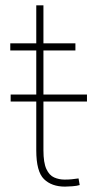

<svg xmlns="http://www.w3.org/2000/svg" viewBox="-20 -691 356 721"><path d="M306.6 -335.9V-309.6H143.1V-126.5Q143.1 -80.1 154.1 -56.4Q165 -32.7 183.3 -24.7Q201.7 -16.6 222.7 -16.6Q237.8 -16.6 249.5 -17.8Q261.2 -19 274.9 -21L279.3 3.9Q268.6 7.3 251.5 8.5Q234.4 9.8 224.1 9.8Q173.8 9.8 145 -18.6Q116.2 -46.9 116.2 -126.5V-309.6H20V-335.9H116.2V-501.5H18.6V-528.3H116.2V-670.9H143.1V-528.3H263.2V-501.5H143.1V-335.9Z"/></svg>

Font: Vazirmatn RD Thin
Style: Regular
Weight: 100
Designer: Saber Rastikerdar
Foundry: Saber Rastikerdar
Version: Version 32.102